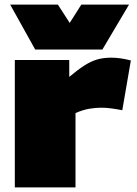

<svg xmlns="http://www.w3.org/2000/svg" viewBox="-20 -809 592 829"><path d="M279 -550V-477Q316 -508 344 -526Q372 -544 399 -552Q426 -560 461 -560Q499 -560 545 -548L508 -333Q483 -338 460.5 -341Q438 -344 417 -344Q393 -344 366 -339.5Q339 -335 306 -321V0H44V-550ZM537 -789 422 -595H132L24 -789H230L281 -710L331 -789Z"/></svg>

Font: Georama Extended Black
Style: Regular
Weight: 900
Width: 7
Designer: Jean-Baptiste Levee
Foundry: Production Type
Version: Version 1.000